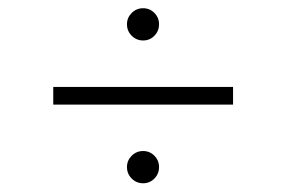

<svg xmlns="http://www.w3.org/2000/svg" viewBox="-20 -511 678 455"><path d="M532.3 -305V-263.1H106.2V-305ZM319.2 -415.1Q303.3 -415.1 292.1 -426.3Q280.9 -437.5 280.9 -453.5Q280.9 -469.1 292.1 -480.3Q303.3 -491.5 319.2 -491.5Q334.9 -491.5 345.9 -480.3Q356.9 -469.1 356.9 -453.5Q356.9 -437.5 345.9 -426.3Q334.9 -415.1 319.2 -415.1ZM319.2 -76.7Q303.3 -76.7 292.1 -87.9Q280.9 -99.1 280.9 -115.1Q280.9 -130.7 292.1 -141.9Q303.3 -153.1 319.2 -153.1Q334.9 -153.1 345.9 -141.9Q356.9 -130.7 356.9 -115.1Q356.9 -99.1 345.9 -87.9Q334.9 -76.7 319.2 -76.7Z"/></svg>

Font: Inter UI Extra Light
Style: Regular
Weight: 200
Designer: Rasmus Andersson
Foundry: rsms
Version: 3.2;8d6f07862